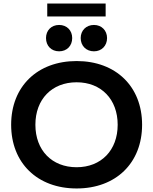

<svg xmlns="http://www.w3.org/2000/svg" viewBox="-20 -1055 865 1085"><path d="M413 10C635 10 783 -134 783 -350C783 -566 635 -710 413 -710C191 -710 43 -566 43 -350C43 -134 191 10 413 10ZM413 -110C273 -110 180 -206 180 -350C180 -494 273 -590 413 -590C552 -590 645 -494 645 -350C645 -206 552 -110 413 -110ZM314 -914C270 -914 240 -883 240 -840C240 -796 270 -765 314 -765C358 -765 388 -796 388 -840C388 -883 358 -914 314 -914ZM511 -914C467 -914 436 -883 436 -840C436 -796 467 -765 511 -765C554 -765 585 -796 585 -840C585 -883 554 -914 511 -914ZM247 -962H577V-1035H247Z"/></svg>

Font: Gully SemiBold
Style: Regular
Weight: 600
Designer: jaikishan Patel
Foundry: MagicType
Version: Version 1.000;Glyphs 3.2 (3242)